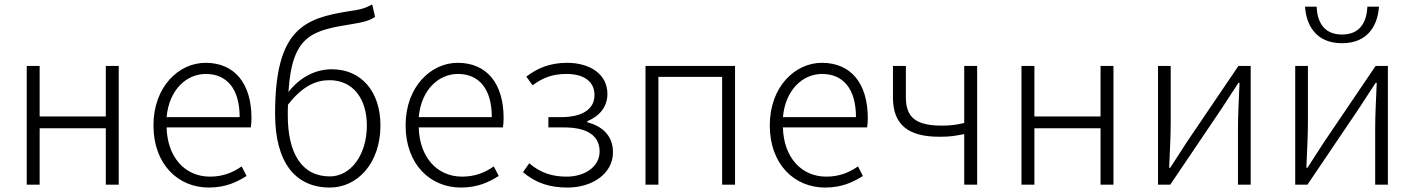

<svg xmlns="http://www.w3.org/2000/svg" viewBox="-20 -829 6351 862"><path d="M100 0H158V-253H455V0H513V-533H455V-306H158V-533H100Z M917 13C994 13 1044 -12 1087 -39L1065 -82C1025 -54 980 -36 923 -36C808 -36 731 -126 728 -257H1106C1108 -270 1109 -284 1109 -299C1109 -456 1032 -547 903 -547C782 -547 669 -439 669 -266C669 -91 780 13 917 13ZM728 -303C739 -426 817 -497 904 -497C997 -497 1056 -432 1056 -303Z M1651 -809C1620 -793 1606 -787 1549 -779C1344 -747 1215 -698 1215 -318C1215 -102 1304 13 1461 13C1583 13 1688 -94 1688 -266C1688 -418 1602 -518 1470 -518C1398 -518 1328 -484 1275 -416C1291 -673 1382 -692 1561 -721C1604 -728 1635 -734 1664 -753ZM1461 -37C1334 -37 1272 -142 1272 -311C1272 -328 1272 -344 1273 -359C1338 -443 1399 -469 1459 -469C1568 -469 1627 -382 1627 -266C1627 -131 1553 -37 1461 -37Z M2049 13C2126 13 2176 -12 2219 -39L2197 -82C2157 -54 2112 -36 2055 -36C1940 -36 1863 -126 1860 -257H2238C2240 -270 2241 -284 2241 -299C2241 -456 2164 -547 2035 -547C1914 -547 1801 -439 1801 -266C1801 -91 1912 13 2049 13ZM1860 -303C1871 -426 1949 -497 2036 -497C2129 -497 2188 -432 2188 -303Z M2528 13C2640 13 2732 -50 2732 -145C2732 -225 2678 -264 2617 -280V-285C2673 -308 2707 -351 2707 -407C2707 -499 2625 -547 2526 -547C2446 -547 2390 -521 2343 -485L2371 -446C2415 -478 2456 -497 2524 -497C2596 -497 2649 -467 2649 -402C2649 -341 2598 -303 2497 -303H2442V-257H2511C2615 -257 2672 -221 2672 -149C2672 -80 2605 -36 2524 -36C2463 -36 2408 -51 2356 -96L2328 -56C2388 -5 2452 13 2528 13Z M2878 0H2936V-484H3222V0H3280V-533H2878Z M3684 13C3761 13 3811 -12 3854 -39L3832 -82C3792 -54 3747 -36 3690 -36C3575 -36 3498 -126 3495 -257H3873C3875 -270 3876 -284 3876 -299C3876 -456 3799 -547 3670 -547C3549 -547 3436 -439 3436 -266C3436 -91 3547 13 3684 13ZM3495 -303C3506 -426 3584 -497 3671 -497C3764 -497 3823 -432 3823 -303Z M4309 0H4367V-533H4309V-277C4272 -268 4245 -265 4209 -265C4096 -265 4047 -299 4047 -391V-533H3989V-391C3989 -266 4061 -215 4198 -215C4248 -215 4267 -219 4309 -227Z M4566 0H4624V-253H4921V0H4979V-533H4921V-306H4624V-533H4566Z M5179 0H5234L5465 -342C5486 -374 5519 -424 5540 -457H5545C5542 -385 5538 -316 5538 -256V0H5595V-533H5540L5309 -192L5234 -76H5229C5232 -148 5236 -219 5236 -276V-533H5179Z M6005 -635C6128 -635 6166 -724 6171 -799H6119C6116 -735 6090 -674 6005 -674C5920 -674 5894 -735 5891 -799H5839C5844 -724 5882 -635 6005 -635ZM5795 0H5850L6081 -342C6102 -374 6135 -424 6156 -457H6161C6158 -385 6154 -316 6154 -256V0H6211V-533H6156L5925 -192L5850 -76H5845C5848 -148 5852 -219 5852 -276V-533H5795Z"/></svg>

Font: Spoqa Han Sans Neo Light
Style: Regular
Weight: 300
Designer: [Spoqa Han Sans Neo] Dong-huui Kim ___ Younghwa Kang ___ Yujin Lee ___ [Noto Sans] Ryoko NISHIZUKA ____ (kana & ideograp
Foundry: Spoqa (http://www.spoqa-han-sans.com)
Version: Version 1.100;hotconv 1.0.109;makeotfexe 2.5.65596